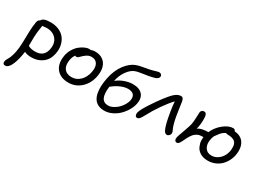

<svg xmlns="http://www.w3.org/2000/svg" viewBox="-40 -1449 3254 2422"><g transform="rotate(30 1587.0 -238.5)"><path d="M41 211.9Q22.5 211.9 13.4 199.2Q4.4 186.5 8.8 163.1Q11.2 150.9 19 136Q26.9 121.1 35.4 106.7Q43.9 92.3 54.9 61.3Q65.9 30.3 74.2 -9.8Q86.4 -69.8 88.4 -148.9Q90.3 -228 92.3 -309.8Q94.2 -391.6 106 -455.1Q112.8 -495.1 140.1 -502.9Q160.6 -549.8 268.1 -549.8Q334.5 -549.8 387.9 -527.1Q441.4 -504.4 474.6 -462.9Q507.8 -421.4 520.8 -363.8Q533.7 -306.2 519 -235.8Q501 -145.5 434.6 -94.7Q368.2 -43.9 275.9 -43.9Q213.9 -43.9 172.9 -64.9Q165 -10.7 163.1 -2.9Q143.1 98.1 111.8 155Q80.6 211.9 41 211.9ZM193.8 -428.2Q187 -392.6 183.1 -353Q179.2 -313.5 178.5 -288.3Q177.7 -263.2 177.5 -218.3Q177.2 -173.3 176.8 -155.8Q189.5 -147.9 196.8 -144.3Q204.1 -140.6 227.1 -135.7Q250 -130.9 279.8 -130.9Q407.7 -130.9 431.2 -252Q450.2 -345.2 401.1 -404.1Q352.1 -462.9 259.8 -462.9Q247.6 -462.9 223.1 -459.7Q198.7 -456.5 195.8 -456.1Q197.3 -444.3 193.8 -428.2Z M837.9 -1Q757.3 -1 704.1 -36.6Q650.9 -72.3 631.3 -134Q611.8 -195.8 627 -274.9Q637.7 -327.6 665.5 -372.6Q693.4 -417.5 727.5 -444.6Q761.7 -471.7 796.1 -486.8Q830.6 -502 857.9 -502Q868.7 -502 876 -499Q908.7 -511.2 938 -511.2Q1008.3 -511.2 1054.2 -477.8Q1100.1 -444.3 1115.7 -385.5Q1131.3 -326.7 1116.2 -251Q1093.8 -138.7 1017.3 -69.8Q940.9 -1 837.9 -1ZM711.9 -258.8Q696.3 -177.2 730.7 -129.2Q765.1 -81.1 838.9 -81.1Q908.7 -81.1 961.2 -131.8Q1013.7 -182.6 1030.3 -266.1Q1045.4 -342.3 1019.5 -386.2Q993.7 -430.2 933.1 -430.2Q904.8 -430.2 884.3 -419.9Q863.8 -409.7 835 -386.2Q822.3 -375.5 807.6 -360.1Q793 -344.7 784.7 -339.4Q776.4 -334 764.2 -334Q752.4 -334 745.1 -339.8Q720.2 -305.7 711.9 -258.8Z M1407.2 79.1Q1355 79.1 1317.1 60.3Q1279.3 41.5 1257.8 8.5Q1236.3 -24.4 1227.1 -71.3Q1217.8 -118.2 1220.2 -172.1Q1222.7 -226.1 1234.9 -289.1Q1261.2 -419.4 1326.4 -505.9Q1391.6 -592.3 1466.8 -619.1Q1494.1 -628.9 1526.1 -635.7Q1558.1 -642.6 1594.5 -648.7Q1630.9 -654.8 1647 -658.2Q1670.4 -663.1 1697.8 -671.1Q1725.1 -679.2 1742.4 -684.1Q1759.8 -689 1768.1 -689Q1788.1 -689 1800.8 -675.8Q1813.5 -662.6 1809.1 -642.1Q1802.2 -609.9 1742.2 -595.2Q1690.9 -581.1 1609.1 -570.3Q1527.3 -559.6 1491.2 -544.9Q1438 -523.9 1392.3 -459.5Q1346.7 -395 1329.1 -309.1Q1380.9 -350.6 1441.9 -371.8Q1502.9 -393.1 1559.1 -393.1Q1652.3 -393.1 1697.3 -342.8Q1742.2 -292.5 1723.1 -202.1Q1711.9 -150.9 1681.9 -100.3Q1651.9 -49.8 1610.4 -10Q1568.8 29.8 1515.1 54.4Q1461.4 79.1 1407.2 79.1ZM1535.2 -311Q1486.8 -311 1429.2 -286.4Q1371.6 -261.7 1314 -214.8Q1300.8 -104 1326.4 -53Q1352.1 -2 1417 -2Q1450.7 -2 1486.8 -20Q1522.9 -38.1 1552 -65.9Q1581.1 -93.8 1602.5 -128.9Q1624 -164.1 1630.9 -196.8Q1642.1 -251 1617.7 -281Q1593.3 -311 1535.2 -311Z M1813 -49.8Q1793.5 -49.8 1785.4 -67.4Q1777.3 -85 1782.7 -110.8Q1794.4 -162.6 1892.6 -306.2Q1934.1 -368.2 1979 -426.3Q2023.9 -484.4 2051.8 -512.2Q2106.4 -566.9 2155.8 -566.9Q2177.2 -566.9 2187.5 -552.2Q2197.8 -537.6 2202.6 -508.8Q2206.5 -486.3 2216.1 -414.6Q2225.6 -342.8 2232.9 -306.2Q2254.4 -194.8 2277.8 -147Q2293 -118.7 2292 -103Q2291.5 -82.5 2276.6 -67.1Q2261.7 -51.8 2243.7 -51.8Q2229.5 -51.8 2217.5 -62.3Q2205.6 -72.8 2196 -93.5Q2186.5 -114.3 2179.7 -136.7Q2172.9 -159.2 2165 -190.9Q2153.8 -237.3 2139.4 -324.2Q2125 -411.1 2121.6 -467.8Q2066.4 -411.1 2001 -317.4Q1935.5 -223.6 1885.7 -128.9Q1862.8 -85.9 1847.4 -67.9Q1832 -49.8 1813 -49.8Z M2853.5 -27.8Q2819.8 -27.8 2791.3 -35.2Q2762.7 -42.5 2742.2 -55.2Q2721.7 -67.9 2705.3 -85.4Q2689 -103 2679.7 -123.8Q2670.4 -144.5 2664.1 -167.2Q2657.7 -189.9 2657.7 -212.9Q2657.7 -235.8 2659.7 -258.8Q2615.7 -258.3 2595.5 -252.4Q2575.2 -246.6 2550.3 -229Q2506.3 -197.8 2458.5 -88.9Q2442.9 -56.6 2430.4 -42.7Q2418 -28.8 2404.3 -28.8Q2382.8 -28.8 2373.5 -45.7Q2364.3 -62.5 2370.6 -91.8Q2373.5 -106.4 2407.7 -200.4Q2441.9 -294.4 2448.2 -326.2Q2457 -367.7 2458.3 -431.9Q2459.5 -496.1 2461.4 -505.9Q2464.4 -522.5 2476.1 -533.2Q2487.8 -543.9 2504.4 -543.9Q2526.9 -543.9 2536.9 -529.5Q2546.9 -515.1 2549.3 -486.8Q2554.7 -410.6 2540.5 -339.8Q2535.6 -316.9 2532.7 -309.1Q2564.9 -329.1 2598.4 -336.2Q2631.8 -343.3 2682.6 -344.2Q2718.8 -427.7 2792 -486.3Q2865.2 -544.9 2930.7 -544.9Q2943.4 -544.9 2952.4 -537.8Q2961.4 -530.8 2965.3 -519Q3002.4 -516.6 3031.7 -504.4Q3061 -492.2 3080.3 -473.4Q3099.6 -454.6 3112.1 -429.4Q3124.5 -404.3 3129.2 -376.2Q3133.8 -348.1 3132.3 -316.9Q3130.9 -263.2 3110.8 -211.7Q3090.8 -160.2 3055.9 -119.1Q3021 -78.1 2968.3 -53Q2915.5 -27.8 2853.5 -27.8ZM2752.4 -279.8Q2736.3 -206.1 2766.8 -156.5Q2797.4 -106.9 2861.3 -106.9Q2912.6 -106.9 2955.1 -137.2Q2997.6 -167.5 3020.5 -214.4Q3043.5 -261.2 3044.4 -313Q3044.9 -335 3043.2 -351.1Q3041.5 -367.2 3033.7 -384.8Q3025.9 -402.3 3012 -413.3Q2998 -424.3 2972.9 -431.6Q2947.8 -439 2912.6 -439Q2892.1 -439 2881.3 -445.8Q2865.7 -438 2855.5 -431.2Q2836.4 -418.9 2819.3 -399.9Q2807.6 -385.7 2788.8 -359.9Q2770 -334 2768.6 -332Q2755.9 -302.2 2752.4 -279.8Z"/></g></svg>

Font: Shantell Sans Bouncy
Style: Italic
Weight: 400
Italic angle: -11.31°
Designer: Stephen Nixon, Anya Danilova, Shantell Martin
Foundry: Arrow Type
Version: Version 1.006;[9816181b4]